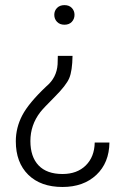

<svg xmlns="http://www.w3.org/2000/svg" viewBox="-20 -558 499 765"><path d="M269 -335.4Q268.1 -275.4 255.9 -246.6Q243.7 -217.8 197.8 -171.9Q151.9 -126 140.6 -111.3Q101.1 -60.1 101.1 3.9Q101.1 66.9 133.8 101.1Q166.5 135.3 229 135.3Q287.1 135.3 321.8 101.1Q356.4 66.9 357.4 9.8H416Q415 90.8 363.8 138.9Q312.5 187 229 187Q142.1 187 92.5 138.2Q43 89.4 43 4.9Q43 -49.3 68.8 -98.6Q94.7 -147.9 164.6 -213.9Q206.1 -248.5 209.5 -301.8L210.4 -335.4ZM276.9 -499Q276.9 -482.4 266.1 -470.9Q255.4 -459.5 236.8 -459.5Q218.3 -459.5 207.3 -470.9Q196.3 -482.4 196.3 -499Q196.3 -515.1 207.3 -526.4Q218.3 -537.6 236.8 -537.6Q255.4 -537.6 266.1 -526.4Q276.9 -515.1 276.9 -499Z"/></svg>

Font: Roboto-Light
Style: Regular
Weight: 300
Designer: Google
Version: Version 2.137; 2017